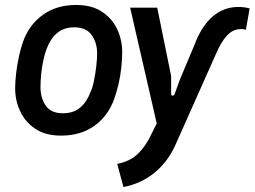

<svg xmlns="http://www.w3.org/2000/svg" viewBox="-20 -535 1025 773"><path d="M477 218 452 125Q506 114 537.5 82Q569 50 589 6L611 -38L504 -504H613L669 -229V-157Q669 -149 675.5 -150Q682 -151 684 -159L706 -219L762 -352Q790 -428 835 -467.5Q880 -507 940 -507Q952 -507 963.5 -505.5Q975 -504 985 -501L970 -415Q961 -418 951 -418Q918 -418 894 -392Q870 -366 850 -319L686 49Q656 116 602.5 160Q549 204 477 218ZM226 11Q163 11 122 -16.5Q81 -44 61 -87.5Q41 -131 41 -179Q41 -207 45 -240.5Q49 -274 56 -306.5Q63 -339 72 -365Q96 -434 151.5 -474.5Q207 -515 286 -515Q350 -515 391 -487.5Q432 -460 452 -417Q472 -374 472 -325Q472 -298 468.5 -264Q465 -230 457.5 -198Q450 -166 441 -140Q417 -70 361.5 -29.5Q306 11 226 11ZM233 -79Q276 -79 303 -102Q330 -125 345 -166Q353 -183 358.5 -210.5Q364 -238 367.5 -267.5Q371 -297 371 -320Q371 -363 349 -394Q327 -425 279 -425Q237 -425 210 -402Q183 -379 168 -339Q161 -321 155 -294.5Q149 -268 146 -239Q143 -210 143 -184Q143 -141 164 -110Q185 -79 233 -79Z"/></svg>

Font: Finlandica Medium
Style: Italic
Weight: 500
Italic angle: -8°
Designer: Niklas Ekholm, Juho Hiilivirta, Jaakko Suomalainen
Foundry: Helsinki Type Studio
Version: Version 1.063